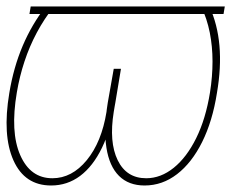

<svg xmlns="http://www.w3.org/2000/svg" viewBox="-23 -566 717 596"><path d="M674.8 -545.9 670.9 -522.5H68.4L72.3 -545.9ZM119.1 -545.9H144.5Q114.3 -507.8 91.3 -464.8Q68.4 -421.9 53 -375.2Q37.6 -328.6 29.3 -279.3Q8.3 -156.2 39.8 -84.5Q71.3 -12.7 139.6 -12.7Q200.2 -12.7 246.3 -68.8Q292.5 -125 307.6 -218.8L330.1 -352.5H352.5L335 -247.1Q321.3 -164.6 293.5 -107.2Q265.6 -49.8 225.8 -20Q186 9.8 135.7 9.8Q53.7 9.8 18.8 -68.1Q-16.1 -146 5.9 -277.3Q19 -356.9 47.6 -424.1Q76.2 -491.2 119.1 -545.9ZM601.6 -545.9H627Q652.3 -491.2 658.2 -424.1Q664.1 -356.9 650.4 -277.3Q636.7 -189.9 604.5 -125.2Q572.3 -60.5 526.6 -25.4Q481 9.8 425.8 9.8Q376.5 9.8 346.4 -20Q316.4 -49.8 307.4 -107.2Q298.3 -164.6 311.5 -247.1L330.1 -352.5H352.5L330.1 -218.8Q314.9 -125 342.3 -68.8Q369.6 -12.7 430.7 -12.7Q476.1 -12.7 516.4 -45.2Q556.6 -77.6 586.2 -137.5Q615.7 -197.3 628.9 -279.3Q636.7 -328.6 636.7 -375.2Q636.7 -421.9 628.2 -464.8Q619.6 -507.8 601.6 -545.9Z"/></svg>

Font: Inter 24pt Thin
Style: Italic
Weight: 250
Italic angle: -9.3988°
Version: Version 4.001;git-66647c0bb